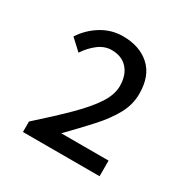

<svg xmlns="http://www.w3.org/2000/svg" viewBox="-112 -991 635 649"><g transform="rotate(30 205.5 -666.5)"><path d="M58.5 -441.2V-482Q126.7 -542.8 172.4 -588.2Q218 -633.6 241.4 -669.9Q264.7 -706.1 264.7 -738.8Q264.7 -781.8 242.3 -806.5Q219.9 -831.2 180.8 -831.2Q153.3 -831.2 129.2 -813Q105.1 -794.7 87.1 -767.3L44.9 -806.2Q69.5 -844 107.6 -867.4Q145.7 -890.7 190.4 -890.7Q255.7 -890.7 295.2 -854.9Q334.8 -819.2 334.8 -749.2Q334.8 -707.5 313.9 -669Q292.9 -630.6 256.4 -590.3Q219.9 -550.1 172.8 -502.1H357.6V-441.2Z"/></g></svg>

Font: Noto Sans SC Thin
Style: Regular
Weight: 100
Designer: Ryoko NISHIZUKA 西塚涼子 (kana, bopomofo & ideographs); Paul D. Hunt (Latin, Greek & Cyrillic); Sandoll Communications 산돌커뮤니
Foundry: Adobe
Version: Version 2.004-H2;hotconv 1.0.118;makeotfexe 2.5.65603